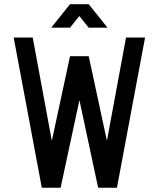

<svg xmlns="http://www.w3.org/2000/svg" viewBox="-20 -877 742 897"><path d="M351.1 -409.2 263.2 0H175.3L43.9 -701.7H132.8L222.2 -219.2L307.1 -614.3H394.5L479.5 -219.2L568.8 -701.7H657.7L526.4 0H438.5ZM482.4 -747.6H394.5L350.6 -802.2L307.1 -747.6H219.2L307.1 -857.4H394.5Z"/></svg>

Font: Aeronef
Style: Regular
Weight: 400
Designer: Peter Wiegel - CAT-Fonts Germany
Foundry: CAT-Fonts, Peter Wiegel
Version: Version 0.002